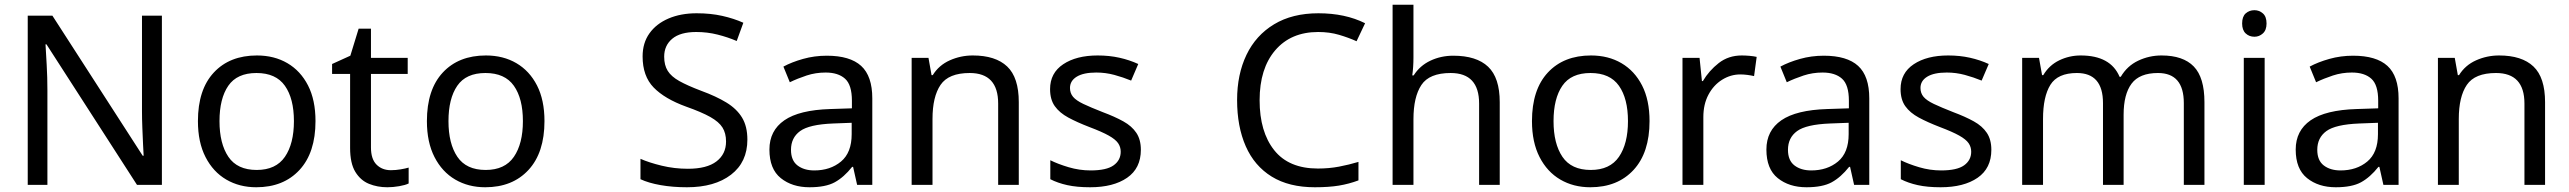

<svg xmlns="http://www.w3.org/2000/svg" viewBox="-20 -780 10838 810"><path d="M663 0H558L176 -593H172Q174 -558 177 -506Q180 -454 180 -399V0H97V-714H201L582 -123H586Q585 -139 583.5 -171Q582 -203 580.5 -241Q579 -279 579 -311V-714H663Z M1311 -269Q1311 -136 1243.5 -63Q1176 10 1061 10Q990 10 934.5 -22.5Q879 -55 847 -117.5Q815 -180 815 -269Q815 -402 882 -474Q949 -546 1064 -546Q1137 -546 1192.5 -513.5Q1248 -481 1279.5 -419.5Q1311 -358 1311 -269ZM906 -269Q906 -174 943.5 -118.5Q981 -63 1063 -63Q1144 -63 1182 -118.5Q1220 -174 1220 -269Q1220 -364 1182 -418Q1144 -472 1062 -472Q980 -472 943 -418Q906 -364 906 -269Z M1629 -62Q1649 -62 1670 -65.5Q1691 -69 1704 -73V-6Q1690 1 1664 5.5Q1638 10 1614 10Q1572 10 1536.5 -4.5Q1501 -19 1479 -55Q1457 -91 1457 -156V-468H1381V-510L1458 -545L1493 -659H1545V-536H1700V-468H1545V-158Q1545 -109 1568.5 -85.5Q1592 -62 1629 -62Z M2277 -269Q2277 -136 2209.5 -63Q2142 10 2027 10Q1956 10 1900.5 -22.5Q1845 -55 1813 -117.5Q1781 -180 1781 -269Q1781 -402 1848 -474Q1915 -546 2030 -546Q2103 -546 2158.5 -513.5Q2214 -481 2245.5 -419.5Q2277 -358 2277 -269ZM1872 -269Q1872 -174 1909.5 -118.5Q1947 -63 2029 -63Q2110 -63 2148 -118.5Q2186 -174 2186 -269Q2186 -364 2148 -418Q2110 -472 2028 -472Q1946 -472 1909 -418Q1872 -364 1872 -269Z M3133 -191Q3133 -96 3064 -43Q2995 10 2878 10Q2818 10 2767 1Q2716 -8 2682 -24V-110Q2718 -94 2771.5 -81Q2825 -68 2882 -68Q2962 -68 3002.5 -99Q3043 -130 3043 -183Q3043 -218 3028 -242Q3013 -266 2976.5 -286.5Q2940 -307 2875 -330Q2784 -363 2737.5 -411Q2691 -459 2691 -542Q2691 -599 2720 -639.5Q2749 -680 2800.5 -702Q2852 -724 2919 -724Q2978 -724 3027 -713Q3076 -702 3116 -684L3088 -607Q3051 -623 3007.5 -634Q2964 -645 2917 -645Q2850 -645 2816 -616.5Q2782 -588 2782 -541Q2782 -505 2797 -481Q2812 -457 2846 -438Q2880 -419 2938 -397Q3001 -374 3044.5 -347.5Q3088 -321 3110.5 -284Q3133 -247 3133 -191Z M3468 -545Q3566 -545 3613 -502Q3660 -459 3660 -365V0H3596L3579 -76H3575Q3540 -32 3501.5 -11Q3463 10 3395 10Q3322 10 3274 -28.5Q3226 -67 3226 -149Q3226 -229 3289 -272.5Q3352 -316 3483 -320L3574 -323V-355Q3574 -422 3545 -448Q3516 -474 3463 -474Q3421 -474 3383 -461.5Q3345 -449 3312 -433L3285 -499Q3320 -518 3368 -531.5Q3416 -545 3468 -545ZM3494 -259Q3394 -255 3355.5 -227Q3317 -199 3317 -148Q3317 -103 3344.5 -82Q3372 -61 3415 -61Q3483 -61 3528 -98.5Q3573 -136 3573 -214V-262Z M4084 -546Q4180 -546 4229 -499.5Q4278 -453 4278 -349V0H4191V-343Q4191 -472 4071 -472Q3982 -472 3948 -422Q3914 -372 3914 -278V0H3826V-536H3897L3910 -463H3915Q3941 -505 3987 -525.5Q4033 -546 4084 -546Z M4793 -148Q4793 -70 4735 -30Q4677 10 4579 10Q4523 10 4482.5 1Q4442 -8 4411 -24V-104Q4443 -88 4488.5 -74.5Q4534 -61 4581 -61Q4648 -61 4678 -82.5Q4708 -104 4708 -140Q4708 -160 4697 -176Q4686 -192 4657.5 -208Q4629 -224 4576 -244Q4524 -264 4487 -284Q4450 -304 4430 -332Q4410 -360 4410 -404Q4410 -472 4465.5 -509Q4521 -546 4611 -546Q4660 -546 4702.5 -536.5Q4745 -527 4782 -510L4752 -440Q4718 -454 4681 -464Q4644 -474 4605 -474Q4551 -474 4522.5 -456.5Q4494 -439 4494 -409Q4494 -387 4507 -371.5Q4520 -356 4550.5 -341.5Q4581 -327 4632 -307Q4683 -288 4719 -268Q4755 -248 4774 -219.5Q4793 -191 4793 -148Z M5541 -645Q5426 -645 5360 -568Q5294 -491 5294 -357Q5294 -224 5355.5 -146.5Q5417 -69 5540 -69Q5587 -69 5629 -77Q5671 -85 5711 -97V-19Q5671 -4 5628.5 3Q5586 10 5527 10Q5418 10 5345 -35Q5272 -80 5235.5 -163Q5199 -246 5199 -358Q5199 -466 5238.5 -548.5Q5278 -631 5355 -677.5Q5432 -724 5542 -724Q5655 -724 5739 -682L5703 -606Q5670 -621 5629.5 -633Q5589 -645 5541 -645Z M5943 -537Q5943 -497 5938 -462H5944Q5970 -503 6014.5 -524Q6059 -545 6111 -545Q6209 -545 6258 -498.5Q6307 -452 6307 -349V0H6220V-343Q6220 -472 6100 -472Q6010 -472 5976.5 -421.5Q5943 -371 5943 -277V0H5855V-760H5943Z M6939 -269Q6939 -136 6871.5 -63Q6804 10 6689 10Q6618 10 6562.5 -22.5Q6507 -55 6475 -117.5Q6443 -180 6443 -269Q6443 -402 6510 -474Q6577 -546 6692 -546Q6765 -546 6820.5 -513.5Q6876 -481 6907.5 -419.5Q6939 -358 6939 -269ZM6534 -269Q6534 -174 6571.5 -118.5Q6609 -63 6691 -63Q6772 -63 6810 -118.5Q6848 -174 6848 -269Q6848 -364 6810 -418Q6772 -472 6690 -472Q6608 -472 6571 -418Q6534 -364 6534 -269Z M7328 -546Q7343 -546 7360.5 -544.5Q7378 -543 7391 -540L7380 -459Q7367 -462 7351.5 -464Q7336 -466 7322 -466Q7281 -466 7245 -443.5Q7209 -421 7187.5 -380.5Q7166 -340 7166 -286V0H7078V-536H7150L7160 -438H7164Q7190 -482 7231 -514Q7272 -546 7328 -546Z M7674 -545Q7772 -545 7819 -502Q7866 -459 7866 -365V0H7802L7785 -76H7781Q7746 -32 7707.5 -11Q7669 10 7601 10Q7528 10 7480 -28.5Q7432 -67 7432 -149Q7432 -229 7495 -272.5Q7558 -316 7689 -320L7780 -323V-355Q7780 -422 7751 -448Q7722 -474 7669 -474Q7627 -474 7589 -461.5Q7551 -449 7518 -433L7491 -499Q7526 -518 7574 -531.5Q7622 -545 7674 -545ZM7700 -259Q7600 -255 7561.5 -227Q7523 -199 7523 -148Q7523 -103 7550.5 -82Q7578 -61 7621 -61Q7689 -61 7734 -98.5Q7779 -136 7779 -214V-262Z M8381 -148Q8381 -70 8323 -30Q8265 10 8167 10Q8111 10 8070.5 1Q8030 -8 7999 -24V-104Q8031 -88 8076.5 -74.5Q8122 -61 8169 -61Q8236 -61 8266 -82.5Q8296 -104 8296 -140Q8296 -160 8285 -176Q8274 -192 8245.5 -208Q8217 -224 8164 -244Q8112 -264 8075 -284Q8038 -304 8018 -332Q7998 -360 7998 -404Q7998 -472 8053.5 -509Q8109 -546 8199 -546Q8248 -546 8290.5 -536.5Q8333 -527 8370 -510L8340 -440Q8306 -454 8269 -464Q8232 -474 8193 -474Q8139 -474 8110.5 -456.5Q8082 -439 8082 -409Q8082 -387 8095 -371.5Q8108 -356 8138.5 -341.5Q8169 -327 8220 -307Q8271 -288 8307 -268Q8343 -248 8362 -219.5Q8381 -191 8381 -148Z M9099 -546Q9190 -546 9235 -499.5Q9280 -453 9280 -349V0H9193V-345Q9193 -472 9084 -472Q9006 -472 8972.5 -427Q8939 -382 8939 -296V0H8852V-345Q8852 -472 8742 -472Q8661 -472 8630 -422Q8599 -372 8599 -278V0H8511V-536H8582L8595 -463H8600Q8625 -505 8667.5 -525.5Q8710 -546 8758 -546Q8884 -546 8922 -456H8927Q8954 -502 9000.5 -524Q9047 -546 9099 -546Z M9491 -737Q9511 -737 9526.5 -723.5Q9542 -710 9542 -681Q9542 -653 9526.5 -639Q9511 -625 9491 -625Q9469 -625 9454 -639Q9439 -653 9439 -681Q9439 -710 9454 -723.5Q9469 -737 9491 -737ZM9534 -536V0H9446V-536Z M9907 -545Q10005 -545 10052 -502Q10099 -459 10099 -365V0H10035L10018 -76H10014Q9979 -32 9940.5 -11Q9902 10 9834 10Q9761 10 9713 -28.5Q9665 -67 9665 -149Q9665 -229 9728 -272.5Q9791 -316 9922 -320L10013 -323V-355Q10013 -422 9984 -448Q9955 -474 9902 -474Q9860 -474 9822 -461.5Q9784 -449 9751 -433L9724 -499Q9759 -518 9807 -531.5Q9855 -545 9907 -545ZM9933 -259Q9833 -255 9794.5 -227Q9756 -199 9756 -148Q9756 -103 9783.5 -82Q9811 -61 9854 -61Q9922 -61 9967 -98.5Q10012 -136 10012 -214V-262Z M10523 -546Q10619 -546 10668 -499.5Q10717 -453 10717 -349V0H10630V-343Q10630 -472 10510 -472Q10421 -472 10387 -422Q10353 -372 10353 -278V0H10265V-536H10336L10349 -463H10354Q10380 -505 10426 -525.5Q10472 -546 10523 -546Z"/></svg>

Font: Noto Sans Chorasmian
Style: Regular
Weight: 400
Designer: Federico Parra Barrios
Foundry: Google LLC
Version: Version 1.004; ttfautohint (v1.8.4.7-5d5b)